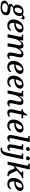

<svg xmlns="http://www.w3.org/2000/svg" viewBox="2708 -3554 1044 6583"><g transform="rotate(90 3230.5 -262.0)"><path d="M181 240Q67 240 13 206Q-41 172 -41 111Q-41 71 -18 42.5Q5 14 42 -3.5Q79 -21 121 -29Q101 -38 86.5 -56.5Q72 -75 72 -100Q72 -132 94 -155Q116 -178 171 -206Q138 -221 119.5 -251.5Q101 -282 101 -325Q101 -360 115 -398.5Q129 -437 158.5 -470.5Q188 -504 232.5 -525Q277 -546 338 -546Q368 -546 395.5 -538.5Q423 -531 443 -514Q464 -543 491.5 -563.5Q519 -584 553 -584Q579 -584 592.5 -570.5Q606 -557 606 -536Q606 -514 593 -493Q580 -472 546 -472Q546 -488 538.5 -499Q531 -510 516 -510Q502 -510 490 -503Q478 -496 468 -488Q490 -456 490 -410Q490 -376 476.5 -337.5Q463 -299 434.5 -265Q406 -231 362 -210Q318 -189 258 -189Q250 -189 239.5 -189.5Q229 -190 221 -191Q198 -181 176 -166.5Q154 -152 154 -131Q154 -115 169 -109Q184 -103 206 -101L307 -91Q381 -83 421.5 -51Q462 -19 462 42Q462 132 390.5 186Q319 240 181 240ZM267 -241Q299 -241 322 -258.5Q345 -276 359.5 -303.5Q374 -331 381 -361.5Q388 -392 388 -418Q388 -458 370.5 -477Q353 -496 323 -496Q291 -496 268 -478Q245 -460 230.5 -432.5Q216 -405 209 -374.5Q202 -344 202 -319Q202 -277 219.5 -259Q237 -241 267 -241ZM186 188Q282 188 322.5 154Q363 120 363 75Q363 44 341 26Q319 8 269 4L174 -5Q126 1 88 28.5Q50 56 50 105Q50 141 79 164.5Q108 188 186 188Z M808 10Q752 10 706 -12.5Q660 -35 632.5 -81Q605 -127 605 -197Q605 -253 625 -313.5Q645 -374 684 -427Q723 -480 781 -513Q839 -546 915 -546Q980 -546 1016.5 -515.5Q1053 -485 1053 -430Q1053 -377 1015 -331.5Q977 -286 911 -257.5Q845 -229 760 -229H725Q723 -219 723 -208.5Q723 -198 723 -189Q723 -126 750.5 -91.5Q778 -57 832 -57Q881 -57 918.5 -80.5Q956 -104 977 -131Q988 -123 988 -102Q988 -79 969 -53Q950 -27 910 -8.5Q870 10 808 10ZM743 -278Q799 -278 843 -297Q887 -316 912.5 -349.5Q938 -383 938 -428Q938 -495 883 -495Q855 -495 831.5 -475.5Q808 -456 788.5 -424.5Q769 -393 755 -354.5Q741 -316 733 -278Z M1837 10Q1789 10 1763.5 -18.5Q1738 -47 1738 -92Q1738 -136 1756 -222L1773 -300Q1776 -314 1781 -335Q1786 -356 1790 -378Q1794 -400 1794 -418Q1794 -437 1786 -456.5Q1778 -476 1751 -476Q1723 -476 1696 -455.5Q1669 -435 1645 -403Q1621 -371 1603.5 -336Q1586 -301 1577 -272L1563 -203Q1560 -189 1555.5 -161Q1551 -133 1546 -101Q1541 -69 1538 -41Q1535 -13 1535 0H1423Q1423 -14 1426.5 -42Q1430 -70 1435.5 -103.5Q1441 -137 1447 -169.5Q1453 -202 1457 -225L1474 -300Q1479 -325 1486.5 -359.5Q1494 -394 1494 -417Q1494 -436 1486.5 -455.5Q1479 -475 1451 -475Q1422 -475 1393 -452.5Q1364 -430 1339 -395Q1314 -360 1297 -322Q1280 -284 1273 -255L1219 0H1110L1194 -401Q1200 -431 1200 -447Q1200 -475 1181.5 -483Q1163 -491 1135 -491H1124L1133 -536H1331L1307 -417H1316Q1357 -481 1400 -513Q1443 -545 1498 -545Q1558 -545 1582 -512Q1606 -479 1606 -434Q1606 -429 1605.5 -424Q1605 -419 1605 -413H1614Q1653 -478 1696.5 -511.5Q1740 -545 1798 -545Q1858 -545 1882.5 -511.5Q1907 -478 1907 -434Q1907 -409 1900.5 -379Q1894 -349 1889 -323L1863 -208Q1858 -180 1854 -153.5Q1850 -127 1850 -105Q1850 -58 1885 -58Q1901 -58 1916 -64Q1931 -70 1948 -81L1968 -51Q1944 -29 1912 -9.5Q1880 10 1837 10Z M2229 10Q2173 10 2127 -12.5Q2081 -35 2053.5 -81Q2026 -127 2026 -197Q2026 -253 2046 -313.5Q2066 -374 2105 -427Q2144 -480 2202 -513Q2260 -546 2336 -546Q2401 -546 2437.5 -515.5Q2474 -485 2474 -430Q2474 -377 2436 -331.5Q2398 -286 2332 -257.5Q2266 -229 2181 -229H2146Q2144 -219 2144 -208.5Q2144 -198 2144 -189Q2144 -126 2171.5 -91.5Q2199 -57 2253 -57Q2302 -57 2339.5 -80.5Q2377 -104 2398 -131Q2409 -123 2409 -102Q2409 -79 2390 -53Q2371 -27 2331 -8.5Q2291 10 2229 10ZM2164 -278Q2220 -278 2264 -297Q2308 -316 2333.5 -349.5Q2359 -383 2359 -428Q2359 -495 2304 -495Q2276 -495 2252.5 -475.5Q2229 -456 2209.5 -424.5Q2190 -393 2176 -354.5Q2162 -316 2154 -278Z M2734 10Q2678 10 2632 -12.5Q2586 -35 2558.5 -81Q2531 -127 2531 -197Q2531 -253 2551 -313.5Q2571 -374 2610 -427Q2649 -480 2707 -513Q2765 -546 2841 -546Q2906 -546 2942.5 -515.5Q2979 -485 2979 -430Q2979 -377 2941 -331.5Q2903 -286 2837 -257.5Q2771 -229 2686 -229H2651Q2649 -219 2649 -208.5Q2649 -198 2649 -189Q2649 -126 2676.5 -91.5Q2704 -57 2758 -57Q2807 -57 2844.5 -80.5Q2882 -104 2903 -131Q2914 -123 2914 -102Q2914 -79 2895 -53Q2876 -27 2836 -8.5Q2796 10 2734 10ZM2669 -278Q2725 -278 2769 -297Q2813 -316 2838.5 -349.5Q2864 -383 2864 -428Q2864 -495 2809 -495Q2781 -495 2757.5 -475.5Q2734 -456 2714.5 -424.5Q2695 -393 2681 -354.5Q2667 -316 2659 -278Z M3466 10Q3418 10 3392.5 -18.5Q3367 -47 3367 -92Q3367 -136 3385 -221L3402 -300Q3405 -313 3410 -334Q3415 -355 3418.5 -377Q3422 -399 3422 -417Q3422 -436 3414 -455.5Q3406 -475 3378 -475Q3348 -475 3319 -452Q3290 -429 3264.5 -393Q3239 -357 3221.5 -318.5Q3204 -280 3198 -249L3145 0H3036L3120 -401Q3123 -415 3124.5 -428Q3126 -441 3126 -447Q3126 -474 3108 -482.5Q3090 -491 3061 -491H3050L3060 -536H3255L3232 -415H3241Q3282 -480 3325 -512.5Q3368 -545 3425 -545Q3487 -545 3511.5 -511.5Q3536 -478 3536 -433Q3536 -408 3529.5 -378Q3523 -348 3518 -322L3493 -207Q3487 -180 3483 -153.5Q3479 -127 3479 -105Q3479 -58 3514 -58Q3542 -58 3577 -81L3597 -50Q3573 -29 3541 -9.5Q3509 10 3466 10Z M3800 10Q3745 10 3715 -19Q3685 -48 3685 -107Q3685 -125 3688 -148.5Q3691 -172 3695 -191L3756 -476H3679L3689 -519Q3732 -519 3776.5 -550.5Q3821 -582 3856 -659H3905L3879 -536H4000L3987 -476H3866L3805 -195Q3800 -170 3797 -148.5Q3794 -127 3794 -112Q3794 -84 3808 -71Q3822 -58 3846 -58Q3867 -58 3888.5 -65Q3910 -72 3927 -81L3946 -44Q3915 -21 3879 -5.5Q3843 10 3800 10Z M4240 10Q4184 10 4138 -12.5Q4092 -35 4064.5 -81Q4037 -127 4037 -197Q4037 -253 4057 -313.5Q4077 -374 4116 -427Q4155 -480 4213 -513Q4271 -546 4347 -546Q4412 -546 4448.5 -515.5Q4485 -485 4485 -430Q4485 -377 4447 -331.5Q4409 -286 4343 -257.5Q4277 -229 4192 -229H4157Q4155 -219 4155 -208.5Q4155 -198 4155 -189Q4155 -126 4182.5 -91.5Q4210 -57 4264 -57Q4313 -57 4350.5 -80.5Q4388 -104 4409 -131Q4420 -123 4420 -102Q4420 -79 4401 -53Q4382 -27 4342 -8.5Q4302 10 4240 10ZM4175 -278Q4231 -278 4275 -297Q4319 -316 4344.5 -349.5Q4370 -383 4370 -428Q4370 -495 4315 -495Q4287 -495 4263.5 -475.5Q4240 -456 4220.5 -424.5Q4201 -393 4187 -354.5Q4173 -316 4165 -278Z M4660 10Q4615 10 4591 -18Q4567 -46 4567 -88Q4567 -107 4570 -134Q4573 -161 4578 -189Q4583 -217 4588 -238L4670 -625Q4673 -639 4675 -652Q4677 -665 4677 -671Q4677 -698 4658.5 -706.5Q4640 -715 4611 -715H4597L4606 -760H4810L4693 -214Q4690 -201 4686.5 -181Q4683 -161 4680 -140.5Q4677 -120 4677 -107Q4677 -58 4711 -58Q4727 -58 4744 -65Q4761 -72 4779 -83L4799 -53Q4776 -31 4739 -10.5Q4702 10 4660 10Z M5045 -633Q5018 -633 5000.5 -647Q4983 -661 4983 -690Q4983 -725 5002.5 -744.5Q5022 -764 5052 -764Q5078 -764 5096 -750Q5114 -736 5114 -706Q5114 -667 5092 -650Q5070 -633 5045 -633ZM4981 10Q4937 10 4912.5 -18Q4888 -46 4888 -87Q4888 -106 4891.5 -133Q4895 -160 4900 -187.5Q4905 -215 4909 -237L4948 -418Q4952 -438 4952 -450Q4952 -476 4936.5 -483.5Q4921 -491 4893 -491H4879L4888 -536H5083L5014 -214Q5012 -201 5008.5 -181Q5005 -161 5002.5 -140.5Q5000 -120 5000 -107Q5000 -58 5033 -58Q5049 -58 5066.5 -65Q5084 -72 5102 -83L5121 -53Q5099 -31 5061.5 -10.5Q5024 10 4981 10Z M5363 -633Q5336 -633 5318.5 -647Q5301 -661 5301 -690Q5301 -725 5321 -744.5Q5341 -764 5370 -764Q5397 -764 5415 -750Q5433 -736 5433 -706Q5433 -667 5412 -650Q5391 -633 5363 -633ZM5065 240Q5046 240 5027.5 237Q5009 234 4996 231L5006 183Q5014 186 5027 188Q5040 190 5051 190Q5100 190 5127.5 149Q5155 108 5176 8L5266 -418Q5270 -438 5270 -449Q5270 -475 5255 -483Q5240 -491 5212 -491H5197L5207 -536H5401L5286 8Q5267 97 5235.5 147.5Q5204 198 5161 219Q5118 240 5065 240Z M5953 5Q5900 5 5865.5 -4.5Q5831 -14 5809.5 -35.5Q5788 -57 5772 -95L5709 -250L5628 -198L5586 0H5478L5608 -619Q5612 -637 5614.5 -651Q5617 -665 5617 -669Q5617 -699 5598.5 -707Q5580 -715 5551 -715H5540L5549 -760H5749L5706 -559Q5699 -529 5690 -488.5Q5681 -448 5671 -404Q5661 -360 5651.5 -320.5Q5642 -281 5633 -253L5792 -392Q5828 -424 5841.5 -441.5Q5855 -459 5855 -471Q5855 -483 5844.5 -487.5Q5834 -492 5810 -492L5819 -536H6049L6040 -492Q6005 -492 5966.5 -468.5Q5928 -445 5879 -401L5791 -320L5878 -131Q5899 -86 5923 -63Q5947 -40 5981 -40L5972 5Z M6242 10Q6186 10 6140 -12.5Q6094 -35 6066.5 -81Q6039 -127 6039 -197Q6039 -253 6059 -313.5Q6079 -374 6118 -427Q6157 -480 6215 -513Q6273 -546 6349 -546Q6414 -546 6450.5 -515.5Q6487 -485 6487 -430Q6487 -377 6449 -331.5Q6411 -286 6345 -257.5Q6279 -229 6194 -229H6159Q6157 -219 6157 -208.5Q6157 -198 6157 -189Q6157 -126 6184.5 -91.5Q6212 -57 6266 -57Q6315 -57 6352.5 -80.5Q6390 -104 6411 -131Q6422 -123 6422 -102Q6422 -79 6403 -53Q6384 -27 6344 -8.5Q6304 10 6242 10ZM6177 -278Q6233 -278 6277 -297Q6321 -316 6346.5 -349.5Q6372 -383 6372 -428Q6372 -495 6317 -495Q6289 -495 6265.5 -475.5Q6242 -456 6222.5 -424.5Q6203 -393 6189 -354.5Q6175 -316 6167 -278Z"/></g></svg>

Font: Noto Serif Medium
Style: Italic
Weight: 500
Italic angle: -12°
Designer: Monotype Design Team
Foundry: Monotype Imaging Inc.
Version: Version 2.014; ttfautohint (v1.8.4.7-5d5b)